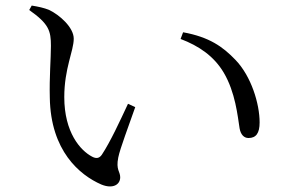

<svg xmlns="http://www.w3.org/2000/svg" viewBox="-20 -702 1040 690"><path d="M163 -537C163 -492 157 -423 159 -351C162 -160 266 -73 344 -39C385 -22 412 -38 412 -65C412 -86 396 -91 405 -136C411 -167 443 -251 466 -317L440 -329C411 -267 377 -193 346 -146C337 -133 326 -131 311 -139C269 -161 211 -226 211 -353C211 -456 245 -519 245 -563C245 -604 193 -649 157 -666C138 -674 118 -678 94 -682L85 -666C156 -616 163 -591 163 -537ZM629 -562C695 -537 749 -500 784 -441C826 -370 834 -285 841 -241C845 -218 857 -206 873 -206C900 -206 913 -223 913 -262C913 -329 883 -428 826 -487C781 -534 732 -569 638 -586Z"/></svg>

Font: Source Han Serif KR
Style: Regular
Weight: 400
Designer: Ryoko NISHIZUKA 西塚涼子 (kana & ideographs); Frank Grießhammer (Latin, Greek & Cyrillic); Wenlong ZHANG 张文龙 (bopomofo); San
Foundry: Adobe
Version: Version 2.001;hotconv 1.1.0;makeotfexe 2.6.0